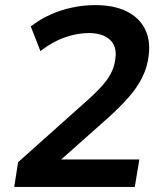

<svg xmlns="http://www.w3.org/2000/svg" viewBox="-20 -735 640 755"><path d="M36 0 51 -97 323 -340Q361 -374 384.5 -401Q408 -428 420 -454.5Q432 -481 434 -508Q440 -554 411.5 -579.5Q383 -605 329 -605Q284 -605 235 -588Q186 -571 139 -534L101 -631Q137 -659 178 -677.5Q219 -696 264.5 -705.5Q310 -715 354 -715Q427 -715 476.5 -691Q526 -667 549 -623Q572 -579 565 -519Q560 -473 540 -432Q520 -391 485 -351.5Q450 -312 402 -269L214 -102L213 -108H528L510 0Z"/></svg>

Font: Nunito Sans 8pt
Style: Bold Italic
Weight: 700
Italic angle: -9°
Version: Version 3.101;gftools[0.9.27]